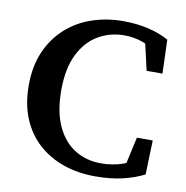

<svg xmlns="http://www.w3.org/2000/svg" viewBox="-79 -755 820 847"><g transform="rotate(10 331.5 -332.0)"><path d="M402 16Q325 16 260 -6.5Q195 -29 146.5 -72.5Q98 -116 71 -180.5Q44 -245 44 -329Q44 -414 72 -479Q100 -544 150 -589.5Q200 -635 266 -657.5Q332 -680 406 -680Q468 -680 520 -667.5Q572 -655 611 -633L616 -482H545L511 -630L581 -622V-561Q545 -590 505.5 -604.5Q466 -619 421 -619Q357 -619 304 -587.5Q251 -556 220 -492.5Q189 -429 189 -333Q189 -237 218.5 -173Q248 -109 299.5 -77Q351 -45 417 -45Q467 -45 510.5 -59.5Q554 -74 590 -101V-42L521 -35L554 -184H625L620 -31Q582 -11 527.5 2.5Q473 16 402 16Z"/></g></svg>

Font: Source Serif 4 SemiBold
Style: Regular
Weight: 600
Designer: Frank Grießhammer
Foundry: Adobe Systems Incorporated
Version: Version 4.004;hotconv 1.0.116;makeotfexe 2.5.65601